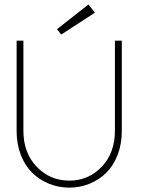

<svg xmlns="http://www.w3.org/2000/svg" viewBox="-20 -846 649 878"><path d="M260 -688 240.5 -712.5 384.5 -825.5 414 -788ZM505.5 -660H537V-246.5Q537 -187 517.8 -137.5Q498.5 -88 465.8 -55.8Q433 -23.5 389.5 -5.8Q346 12 297 12Q248 12 204.2 -5.8Q160.5 -23.5 127.5 -55.8Q94.5 -88 75.2 -137.5Q56 -187 56 -246.5V-660H87V-248Q87 -147 147.8 -83.5Q208.5 -20 297 -20Q385 -20 445.2 -83.5Q505.5 -147 505.5 -248Z"/></svg>

Font: League Spartan ExtraLight
Style: Regular
Weight: 200
Foundry: The League of Moveable Type
Version: Version 2.002